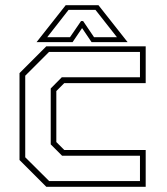

<svg xmlns="http://www.w3.org/2000/svg" viewBox="-20 -718 642 738"><path d="M158 0 55 -103V-437L158 -540H540V-398.5H227L196.5 -368V-172L227 -141.5H540V0ZM169 -22H518V-119.5H218.5L175 -163V-378L217.5 -421H518V-518.5H168.5L77 -427V-113.5ZM232.5 -698H358.5L470.5 -556H332L295.5 -610L259 -556H120.5ZM243.5 -680 161.5 -575H249L291.5 -637H299.5L341.5 -575H429.5L347 -680Z"/></svg>

Font: Tourney ExtraLight
Style: Regular
Weight: 250
Designer: Tyler Finck
Foundry: Etcetera Type Co
Version: Version 1.015